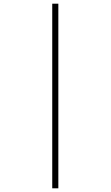

<svg xmlns="http://www.w3.org/2000/svg" viewBox="-20 -780 600 1040"><path d="M263 240H296V-760H263Z"/></svg>

Font: Noto Serif Gurmukhi ExtraLight
Style: Regular
Weight: 200
Designer: Vaibhav Singh and the Monotype Design Team
Foundry: Monotype Imaging Inc.
Version: Version 2.004